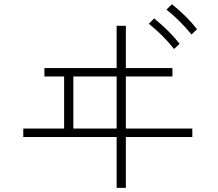

<svg xmlns="http://www.w3.org/2000/svg" viewBox="-20 -863 1040 914"><path d="M90.8 -210.9V-251H285.2V-499H191.4V-539.1H535.2V-740.2H579.1V-539.1H800.8V-499H579.1V-251H895.5V-210.9H579.1V31.2H535.2V-210.9ZM329.1 -251H535.2V-499H329.1ZM772.5 -817.4 798.8 -842.8Q872.1 -783.2 918 -723.6L891.6 -699.2Q832 -770.5 772.5 -817.4ZM688.5 -750 713.9 -775.4Q790 -712.9 835 -654.3L808.6 -629.9Q755.9 -696.3 688.5 -750Z"/></svg>

Font: Gothic A1 ExtraLight
Style: Regular
Weight: 275
Designer: HanYang I&C Co.,Ltd.
Foundry: HanYang I&C Co.,Ltd.
Version: Version 2.50